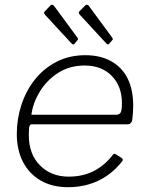

<svg xmlns="http://www.w3.org/2000/svg" viewBox="-20 -770 618 800"><path d="M263 10Q198 10 150 -17.5Q102 -45 76 -95Q50 -145 50 -212Q50 -274 69 -332.5Q88 -391 124.5 -437.5Q161 -484 214.5 -512Q268 -540 336 -540Q398 -540 443 -515Q488 -490 511.5 -443.5Q535 -397 535 -329Q535 -315 534 -300.5Q533 -286 531 -270Q530 -263 525 -257.5Q520 -252 512 -252H112Q106 -252 103 -244.5Q100 -237 100 -207Q100 -128 146.5 -81Q193 -34 266 -34Q325 -34 371 -57.5Q417 -81 451 -126Q455 -130 457.5 -129.5Q460 -129 463 -127L488 -111Q494 -107 490 -99Q461 -62 426 -38Q391 -14 350.5 -2Q310 10 263 10ZM465 -292Q476 -292 482 -300Q488 -308 488 -340Q488 -411 445.5 -454Q403 -497 333 -497Q270 -497 222.5 -466.5Q175 -436 146 -388.5Q117 -341 111 -292ZM192 -749Q194 -751 198 -750Q202 -749 204 -747L302 -614Q304 -611 305 -608.5Q306 -606 303 -603L291 -588Q287 -584 284 -585Q281 -586 277 -590L169 -707Q160 -716 166 -722ZM337 -749Q339 -751 343 -750Q347 -749 349 -747L447 -614Q449 -611 450 -608Q451 -605 448 -603L435 -588Q432 -584 429 -585Q426 -586 422 -590L314 -707Q304 -717 311 -723Z"/></svg>

Font: Libre Franklin Thin ExtraLight
Style: Italic
Weight: 250
Italic angle: -8°
Version: Version 3.000